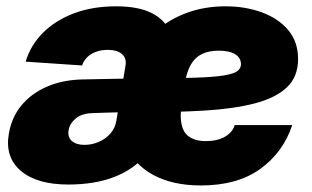

<svg xmlns="http://www.w3.org/2000/svg" viewBox="-20 -564 968 596"><path d="M192.4 8.8Q94.7 8.8 44.9 -33.4Q-4.9 -75.7 7.3 -147.9Q15.6 -199.2 46.4 -236.6Q77.1 -273.9 125.5 -294.9Q173.8 -315.9 234.9 -317.4Q260.3 -317.9 285.4 -318.4Q310.5 -318.8 335.7 -319.3Q360.8 -319.8 385.7 -320.3L368.7 -215.8Q343.3 -215.3 318.1 -214.6Q293 -213.9 267.1 -212.9Q233.4 -211.9 214.8 -196Q196.3 -180.2 192.9 -159.7Q189.5 -137.7 203.4 -126Q217.3 -114.3 242.2 -114.3Q264.2 -114.3 285.4 -123Q306.6 -131.8 322 -148.7Q337.4 -165.5 341.3 -189.9L369.6 -360.4Q373.5 -383.3 358.6 -396.2Q343.8 -409.2 314 -409.2Q294.4 -409.2 278.3 -403.3Q262.2 -397.5 251 -386.7Q239.7 -376 234.9 -360.8L59.6 -372.6Q74.7 -423.3 113 -461.9Q151.4 -500.5 209.2 -522.5Q267.1 -544.4 340.8 -544.4Q410.6 -544.4 452.4 -522.7Q494.1 -501 509.5 -461.2Q524.9 -421.4 516.1 -367.2L487.8 -197.8L480 -189.9Q469.7 -127.9 433.1 -83.5Q396.5 -39.1 335.7 -15.1Q274.9 8.8 192.4 8.8ZM603.5 11.7Q516.1 11.7 455.6 -21Q395 -53.7 368.7 -116.2Q342.3 -178.7 356.9 -267.1Q367.2 -330.6 395 -381.6Q422.9 -432.6 465.3 -469Q507.8 -505.4 562 -524.9Q616.2 -544.4 679.7 -544.4Q741.7 -544.4 793 -525.6Q844.2 -506.8 874.8 -470.5Q905.3 -434.1 905.3 -380.9Q905.3 -325.7 870.4 -292.7Q835.4 -259.8 770.3 -242.9Q705.1 -226.1 614 -220.7Q522.9 -215.3 410.2 -215.3L428.2 -320.8Q525.4 -320.8 584.7 -322.8Q644 -324.7 675 -329.8Q706.1 -335 717 -343.5Q728 -352.1 728 -364.7Q728 -384.3 710.2 -395.5Q692.4 -406.7 659.2 -406.7Q628.9 -406.7 607.7 -396.7Q586.4 -386.7 573.5 -365.2Q560.5 -343.8 554.2 -308.1Q552.2 -296.4 549.1 -276.9Q545.9 -257.3 543.5 -237.8Q541 -218.3 541 -206.1Q541 -162.6 561.3 -144.3Q581.5 -126 619.1 -126Q654.3 -126 678 -139.4Q701.7 -152.8 708.5 -175.8H887.2Q858.9 -90.8 787.8 -39.6Q716.8 11.7 603.5 11.7Z"/></svg>

Font: Inter 20pt Black
Style: Italic
Weight: 900
Italic angle: -9.3988°
Version: Version 4.001;git-66647c0bb